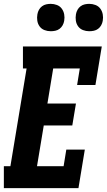

<svg xmlns="http://www.w3.org/2000/svg" viewBox="-23 -976 554 996"><path d="M-3 0V-114H31L115 -621H96V-735H505L472 -535H377L391 -621H253L223 -439H371L352 -325H204L169 -114H307L321 -200H417L384 0ZM440 -814Q423 -814 407.5 -820Q392 -826 382.5 -839Q373 -852 370.5 -868.5Q368 -885 371 -902Q373 -914 379 -925Q385 -936 395 -943.5Q405 -951 417 -953.5Q429 -956 440 -956Q457 -956 472.5 -950Q488 -944 497.5 -931Q507 -918 510 -901.5Q513 -885 510 -868Q508 -856 502 -845Q496 -834 486 -826.5Q476 -819 464 -816.5Q452 -814 440 -814ZM240 -814Q223 -814 207.5 -820Q192 -826 182.5 -839Q173 -852 170.5 -868.5Q168 -885 171 -902Q173 -914 179 -925Q185 -936 195 -943.5Q205 -951 217 -953.5Q229 -956 240 -956Q257 -956 272.5 -950Q288 -944 297.5 -931Q307 -918 310 -901.5Q313 -885 310 -868Q308 -856 302 -845Q296 -834 286 -826.5Q276 -819 264 -816.5Q252 -814 240 -814Z"/></svg>

Font: Iosevka Slab Heavy
Style: Italic
Weight: 900
Italic angle: -9°
Monospace: yes
Designer: Belleve Invis
Foundry: Belleve Invis
Version: Version 11.1.0; ttfautohint (v1.8.3)